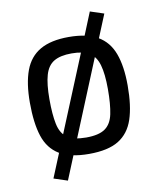

<svg xmlns="http://www.w3.org/2000/svg" viewBox="-81 -668 693 841"><g transform="rotate(-10 265.5 -247.5)"><path d="M164 82 104 64 376 -604 437 -584ZM153 109 92 89 366 -578 427 -560ZM265 10Q181 10 133.5 -19Q86 -48 67 -106.5Q48 -165 48 -256Q48 -342 69 -398.5Q90 -455 138 -482.5Q186 -510 265 -510Q345 -510 393 -482.5Q441 -455 462 -398.5Q483 -342 483 -256Q483 -165 463.5 -106.5Q444 -48 397 -19Q350 10 265 10ZM265 -63Q321 -63 349 -82.5Q377 -102 386 -145Q395 -188 395 -256Q395 -323 383.5 -363Q372 -403 344 -420Q316 -437 265 -437Q215 -437 186.5 -420Q158 -403 146.5 -363Q135 -323 135 -256Q135 -188 144 -145Q153 -102 181 -82.5Q209 -63 265 -63Z"/></g></svg>

Font: Cairo Medium
Style: Regular
Weight: 500
Designer: Mohamed Gaber, Accademia di Belle Arti di Urbino
Foundry: Kief Type Foundry, Accademia di Belle Arti di Urbino
Version: Version 3.117